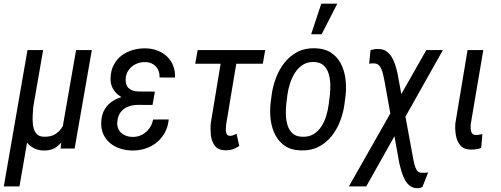

<svg xmlns="http://www.w3.org/2000/svg" viewBox="-37 -797 2689 1030"><path d="M371.1 -528.3H455.6L363.3 0H288.1L301.3 -127.9ZM334.5 -247.6 359.4 -248.5Q354.5 -213.4 346.2 -168.7Q337.9 -124 320.8 -82.5Q303.7 -41 273.7 -14.6Q243.7 11.7 195.8 10.3Q168 9.8 144.8 -2Q121.6 -13.7 106.2 -34.7Q90.8 -55.7 86.4 -84L91.3 -224.6H141.6Q140.1 -206.1 138.4 -179.4Q136.7 -152.8 139.9 -126.7Q143.1 -100.6 156.2 -82.5Q169.4 -64.5 197.3 -63.5Q236.3 -62 261.5 -78.6Q286.6 -95.2 301.3 -123.3Q315.9 -151.4 323.2 -184.1Q330.6 -216.8 334.5 -247.6ZM110.4 -528.3H194.3L67.4 203.1H-16.6Z M693.4 -287.1 790.5 -286.6 781.2 -233.9 701.2 -234.4Q672.4 -233.9 648.7 -224.4Q625 -214.8 610.1 -195.1Q595.2 -175.3 592.3 -144.5Q590.3 -125.5 595.9 -110.4Q601.6 -95.2 612.8 -84.7Q624 -74.2 639.6 -68.4Q655.3 -62.5 673.3 -62.5Q701.7 -62 724.9 -74.2Q748 -86.4 763.7 -107.7Q779.3 -128.9 784.2 -155.8L868.2 -156.2Q864.3 -116.7 847.2 -85.4Q830.1 -54.2 803.2 -32.5Q776.4 -10.7 742.2 0.2Q708 11.2 668.9 10.3Q634.3 9.3 604 -1.2Q573.7 -11.7 551 -31.5Q528.3 -51.3 516.1 -79.8Q503.9 -108.4 506.3 -145Q508.3 -183.6 524.7 -210.7Q541 -237.8 567.4 -254.6Q593.8 -271.5 626.2 -279.3Q658.7 -287.1 693.4 -287.1ZM784.7 -252.4 699.2 -252.9Q671.9 -253.9 645.8 -262.5Q619.6 -271 598.9 -286.9Q578.1 -302.7 566.4 -326.2Q554.7 -349.6 556.2 -380.4Q557.6 -419.4 573.5 -449.5Q589.4 -479.5 615.7 -499.3Q642.1 -519 675.8 -528.8Q709.5 -538.6 746.1 -537.6Q780.8 -536.6 809.6 -525.1Q838.4 -513.7 859.6 -493.2Q880.9 -472.7 892.1 -444.3Q903.3 -416 901.9 -380.9L818.8 -381.3Q819.8 -404.8 810.8 -423.3Q801.8 -441.9 784.2 -452.6Q766.6 -463.4 742.7 -463.9Q716.8 -464.4 694.3 -454.6Q671.9 -444.8 656.5 -425.8Q641.1 -406.7 637.7 -380.9Q635.7 -362.8 639.2 -349.1Q642.6 -335.4 651.1 -326.2Q659.7 -316.9 672.9 -312Q686 -307.1 703.6 -306.2L793.9 -305.7Z M1385.7 -528.3 1373 -455.1H1010.3L1023.4 -528.3ZM1158.7 -528.3H1242.7L1176.3 -130.4Q1175.3 -121.6 1174.6 -106.7Q1173.8 -91.8 1178.2 -80.1Q1182.6 -68.4 1196.8 -68.4Q1206.5 -68.4 1215.3 -71.8Q1224.1 -75.2 1231.9 -79.6L1246.6 -14.2Q1229.5 -2 1211.2 3.9Q1192.9 9.8 1171.9 9.3Q1132.8 8.3 1115.2 -15.4Q1097.7 -39.1 1094.2 -72.5Q1090.8 -106 1093.8 -136.7Z M1414.1 -238.8 1420.4 -288.6Q1426.8 -335.9 1444.1 -380.9Q1461.4 -425.8 1490.2 -461.9Q1519 -498 1559.8 -519Q1600.6 -540 1654.3 -538.1Q1705.1 -536.6 1738.8 -514.4Q1772.5 -492.2 1791.3 -456.1Q1810.1 -419.9 1815.9 -376.5Q1821.8 -333 1817.4 -289.1L1811 -238.8Q1804.7 -191.9 1787.4 -146.7Q1770 -101.6 1741 -65.7Q1711.9 -29.8 1671.1 -9Q1630.4 11.7 1577.1 9.8Q1525.9 8.8 1492.4 -13.7Q1459 -36.1 1440.2 -72.3Q1421.4 -108.4 1415.5 -151.9Q1409.7 -195.3 1414.1 -238.8ZM1504.9 -289.1 1498.5 -237.8Q1496.1 -213.4 1496.6 -183.8Q1497.1 -154.3 1504.9 -127.4Q1512.7 -100.6 1531 -82.8Q1549.3 -64.9 1582 -63.5Q1619.1 -61.5 1644.8 -77.1Q1670.4 -92.8 1687.3 -118.9Q1704.1 -145 1713.4 -176.5Q1722.7 -208 1726.6 -238.8L1732.9 -289.6Q1735.4 -314 1734.9 -343.3Q1734.4 -372.6 1726.6 -399.7Q1718.8 -426.8 1700.4 -444.8Q1682.1 -462.9 1648.9 -464.4Q1614.3 -465.8 1588.6 -450Q1563 -434.1 1545.9 -407.2Q1528.8 -380.4 1518.8 -349.1Q1508.8 -317.9 1504.9 -289.1ZM1632.3 -613.3 1686.5 -777.3H1772.5L1688.5 -613.3Z M2338.9 -528.3 1927.7 203.1H1834.5L2250 -528.3ZM1991.2 -534.2Q2017.6 -534.2 2035.4 -522Q2053.2 -509.8 2064.7 -490.5Q2076.2 -471.2 2083.3 -448.7Q2090.3 -426.3 2095.2 -404.8L2180.2 57.6Q2182.6 68.8 2186.3 85Q2189.9 101.1 2197.8 114.3Q2205.6 127.4 2220.2 129.4Q2229.5 130.4 2239.7 129.9Q2250 129.4 2259.8 128.4L2229 206.1Q2224.1 208.5 2219 210.2Q2213.9 211.9 2208 212.4Q2181.6 213.9 2164.1 201.2Q2146.5 188.5 2135.3 168Q2124 147.5 2117.2 124Q2110.4 100.6 2105.5 80.6L2024.4 -369.1Q2021.5 -383.8 2016.6 -404.1Q2011.7 -424.3 2001.5 -439.9Q1991.2 -455.6 1971.7 -457Q1964.4 -457.5 1957.3 -456.8Q1950.2 -456.1 1943.4 -455.6L1950.7 -528.3Q1960.4 -530.8 1970.7 -532.7Q1981 -534.7 1991.2 -534.2Z M2471.2 -528.3H2555.7L2488.8 -133.8Q2487.3 -121.6 2487.8 -107.4Q2488.3 -93.3 2494.6 -83Q2501 -72.8 2517.6 -72.8Q2525.9 -72.8 2534.4 -74.5Q2543 -76.2 2550.8 -77.6L2544.4 -3.4Q2531.2 1.5 2517.1 3.7Q2502.9 5.9 2488.8 5.4Q2450.7 4.9 2432.1 -17.6Q2413.6 -40 2408.4 -72.3Q2403.3 -104.5 2405.8 -135.3Z"/></svg>

Font: Roboto Condensed
Style: Italic
Weight: 400
Italic angle: -12°
Designer: Christian Robertson
Foundry: Google
Version: Version 3.0